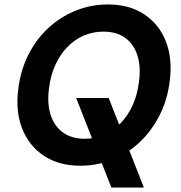

<svg xmlns="http://www.w3.org/2000/svg" viewBox="-20 -732 812 862"><path d="M480 110 322 -292H468L626 110ZM340 12Q245 12 178 -32Q111 -76 80 -153.5Q49 -231 62 -332Q72 -415 106.5 -484.5Q141 -554 195 -604.5Q249 -655 318 -683.5Q387 -712 465 -712Q560 -712 627 -668Q694 -624 724.5 -546.5Q755 -469 742 -368Q732 -285 697 -215.5Q662 -146 608.5 -95Q555 -44 486.5 -16Q418 12 340 12ZM360 -109Q408 -109 449 -127.5Q490 -146 522.5 -180Q555 -214 576 -260.5Q597 -307 604 -365Q613 -434 596.5 -484.5Q580 -535 541.5 -562.5Q503 -590 444 -590Q397 -590 355.5 -572Q314 -554 281.5 -520Q249 -486 228 -439.5Q207 -393 200 -336Q191 -266 207.5 -215.5Q224 -165 263 -137Q302 -109 360 -109Z"/></svg>

Font: DM Sans 11pt
Style: Bold Italic
Weight: 700
Italic angle: -10°
Version: Version 4.004;gftools[0.9.30]